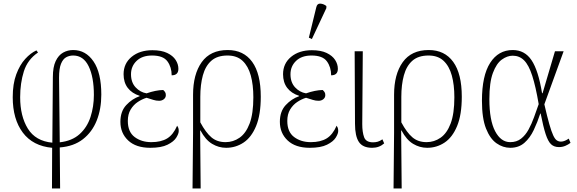

<svg xmlns="http://www.w3.org/2000/svg" viewBox="-20 -826 3266 1086"><path d="M274 240 275 10Q166 0 109 -76Q52 -152 52 -276Q52 -352 72 -405.5Q92 -459 122.5 -492.5Q153 -526 186 -541L195 -529Q136 -489 115 -422.5Q94 -356 94 -276Q94 -169 137.5 -98.5Q181 -28 276 -19L279 -390Q279 -447 295 -480.5Q311 -514 337 -528.5Q363 -543 394 -543Q465 -543 509 -478.5Q553 -414 553 -291Q553 -209 527 -144Q501 -79 449 -38.5Q397 2 318 8L320 240ZM314 -386 318 -21Q388 -29 430.5 -67.5Q473 -106 492 -164.5Q511 -223 511 -289Q511 -390 481.5 -451Q452 -512 394 -512Q372 -512 354 -502Q336 -492 325 -465Q314 -438 314 -386Z M830 10Q749 10 705 -31.5Q661 -73 661 -137Q661 -196 694 -231.5Q727 -267 770 -282V-284Q726 -298 702.5 -329Q679 -360 679 -406Q679 -467 724.5 -504.5Q770 -542 842 -542Q893 -542 925.5 -526.5Q958 -511 973.5 -487Q989 -463 989 -437Q989 -400 951 -400Q951 -446 927 -479Q903 -512 840 -512Q784 -512 752.5 -481.5Q721 -451 721 -406Q721 -360 747 -332Q773 -304 809 -298Q861 -316 903 -317Q909 -312 913.5 -305.5Q918 -299 918 -288Q918 -274 907 -265Q896 -256 880 -256Q863 -256 847.5 -261Q832 -266 809 -273Q783 -265 759 -249Q735 -233 719 -206.5Q703 -180 703 -142Q703 -80 741.5 -51Q780 -22 836 -22Q891 -22 925.5 -43Q960 -64 982 -115Q985 -111 988 -104Q991 -97 991 -85Q991 -70 977 -47.5Q963 -25 927.5 -7.5Q892 10 830 10Z M1069 240 1072 -75V-290Q1072 -406 1121 -474.5Q1170 -543 1268 -543Q1358 -543 1406.5 -476Q1455 -409 1455 -279Q1455 -177 1428.5 -113Q1402 -49 1357.5 -19.5Q1313 10 1259 10Q1217 10 1179.5 -12.5Q1142 -35 1114 -88H1112L1115 240ZM1256 -22Q1299 -22 1335 -47Q1371 -72 1392 -127.5Q1413 -183 1413 -276Q1413 -346 1398.5 -399Q1384 -452 1352 -482Q1320 -512 1267 -512Q1209 -512 1175.5 -482.5Q1142 -453 1127.5 -400Q1113 -347 1113 -278V-134Q1144 -76 1176 -49Q1208 -22 1256 -22Z M1732 10Q1651 10 1607 -31.5Q1563 -73 1563 -137Q1563 -196 1596 -231.5Q1629 -267 1672 -282V-284Q1628 -298 1604.5 -329Q1581 -360 1581 -406Q1581 -467 1626.5 -504.5Q1672 -542 1744 -542Q1795 -542 1827.5 -526.5Q1860 -511 1875.5 -487Q1891 -463 1891 -437Q1891 -400 1853 -400Q1853 -446 1829 -479Q1805 -512 1742 -512Q1686 -512 1654.5 -481.5Q1623 -451 1623 -406Q1623 -360 1649 -332Q1675 -304 1711 -298Q1763 -316 1805 -317Q1811 -312 1815.5 -305.5Q1820 -299 1820 -288Q1820 -274 1809 -265Q1798 -256 1782 -256Q1765 -256 1749.5 -261Q1734 -266 1711 -273Q1685 -265 1661 -249Q1637 -233 1621 -206.5Q1605 -180 1605 -142Q1605 -80 1643.5 -51Q1682 -22 1738 -22Q1793 -22 1827.5 -43Q1862 -64 1884 -115Q1887 -111 1890 -104Q1893 -97 1893 -85Q1893 -70 1879 -47.5Q1865 -25 1829.5 -7.5Q1794 10 1732 10ZM1744 -605 1727 -613 1769 -785Q1774 -807 1792.5 -805.5Q1811 -804 1826 -792V-780Z M2085 10Q2032 10 2010 -23Q1988 -56 1988 -126L1986 -536H2032L2029 -124Q2029 -79 2039.5 -50Q2050 -21 2090 -21Q2104 -21 2116.5 -24.5Q2129 -28 2143 -38L2153 -15Q2125 10 2085 10Z M2206 240 2209 -75V-290Q2209 -406 2258 -474.5Q2307 -543 2405 -543Q2495 -543 2543.5 -476Q2592 -409 2592 -279Q2592 -177 2565.5 -113Q2539 -49 2494.5 -19.5Q2450 10 2396 10Q2354 10 2316.5 -12.5Q2279 -35 2251 -88H2249L2252 240ZM2393 -22Q2436 -22 2472 -47Q2508 -72 2529 -127.5Q2550 -183 2550 -276Q2550 -346 2535.5 -399Q2521 -452 2489 -482Q2457 -512 2404 -512Q2346 -512 2312.5 -482.5Q2279 -453 2264.5 -400Q2250 -347 2250 -278V-134Q2281 -76 2313 -49Q2345 -22 2393 -22Z M2866 10Q2825 10 2788.5 -15.5Q2752 -41 2729 -99Q2706 -157 2706 -256Q2706 -398 2752.5 -470.5Q2799 -543 2880 -543Q2948 -543 2986.5 -485.5Q3025 -428 3046 -299H3049L3119 -536H3168L3059 -236Q3075 -166 3087 -124Q3099 -82 3109 -60.5Q3119 -39 3129.5 -32Q3140 -25 3153 -25Q3164 -25 3175.5 -30Q3187 -35 3197 -42L3207 -18Q3194 -8 3177.5 -1Q3161 6 3142 6Q3114 6 3097 -10Q3080 -26 3066.5 -67Q3053 -108 3038 -184H3036Q3020 -135 2999 -90.5Q2978 -46 2946 -18Q2914 10 2866 10ZM2866 -22Q2902 -22 2927 -41.5Q2952 -61 2969.5 -93Q2987 -125 3000.5 -162.5Q3014 -200 3027 -237Q3010 -337 2990.5 -397.5Q2971 -458 2944.5 -484.5Q2918 -511 2880 -511Q2849 -511 2818.5 -489Q2788 -467 2768 -413.5Q2748 -360 2748 -265Q2748 -146 2780.5 -84Q2813 -22 2866 -22Z"/></svg>

Font: Noto Serif SemiCondensed ExtraLight
Style: Regular
Weight: 200
Width: 4
Designer: Monotype Design Team
Foundry: Monotype Imaging Inc.
Version: Version 2.014